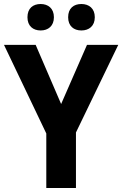

<svg xmlns="http://www.w3.org/2000/svg" viewBox="-20 -938 610 958"><path d="M117 -852C117 -808 145 -786 183 -786C220 -786 249 -808 249 -852C249 -896 220 -918 183 -918C145 -918 117 -897 117 -852ZM320 -852C320 -808 348 -786 386 -786C424 -786 453 -808 453 -852C453 -896 424 -918 386 -918C348 -918 320 -897 320 -852ZM285 -419 158 -714H0L211 -272V0H359V-277L570 -714H414Z"/></svg>

Font: Noto Sans Lao Looped SemiCondensed
Style: Bold
Weight: 700
Width: 4
Designer: Mark Frömberg, Ben Mitchell
Foundry: The Fontpad Ltd
Version: Version 1.002